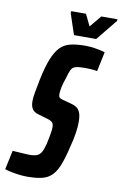

<svg xmlns="http://www.w3.org/2000/svg" viewBox="-123 -910 618 972"><g transform="rotate(10 186.0 -424.0)"><path d="M88 8Q69 8 48 5.5Q27 3 7 -1Q-13 -5 -28 -10L-7 -108Q10 -107 26 -106Q42 -105 56 -104Q70 -103 79 -103Q104 -103 118 -108.5Q132 -114 140.5 -128.5Q149 -143 156 -170Q158 -179 160 -188.5Q162 -198 164 -208Q166 -218 167.5 -227.5Q169 -237 170 -245Q171 -253 171 -259Q171 -271 168.5 -277.5Q166 -284 160 -288.5Q154 -293 142 -297L88 -313Q67 -319 57.5 -333.5Q48 -348 48 -374Q48 -394 53.5 -422.5Q59 -451 66 -488Q80 -555 96.5 -596Q113 -637 134.5 -659Q156 -681 187.5 -688.5Q219 -696 263 -696Q289 -696 310.5 -692.5Q332 -689 346.5 -685.5Q361 -682 365 -680L344 -580Q340 -581 332 -582Q324 -583 312 -584Q300 -585 283 -585Q251 -585 234.5 -581Q218 -577 210.5 -562.5Q203 -548 194 -515Q190 -504 186.5 -492Q183 -480 180.5 -468.5Q178 -457 177 -447.5Q176 -438 176 -433Q176 -420 180.5 -415Q185 -410 197 -407L245 -394Q258 -391 270.5 -383Q283 -375 290 -358Q297 -341 297 -310Q297 -298 296 -284Q295 -270 292.5 -254Q290 -238 286 -218Q269 -142 253.5 -97Q238 -52 216.5 -29.5Q195 -7 164 0.5Q133 8 88 8ZM197 -739 161 -847 162 -856H238L267 -796L317 -856H400L399 -847L311 -739Z"/></g></svg>

Font: Saira UltraCondensed ExtraBold
Style: Italic
Weight: 800
Width: 1
Italic angle: -12°
Designer: Hector Gatti with collaboration of the Omnibus-Type team
Foundry: Omnibus-Type
Version: Version 1.101